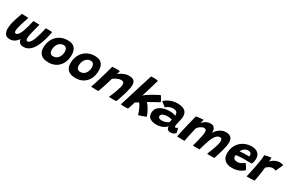

<svg xmlns="http://www.w3.org/2000/svg" viewBox="172 -2148 5433 3594"><g transform="rotate(30 2888.0 -351.0)"><path d="M162 -3.5Q88 -3.5 58 -47Q28 -90.5 28 -159Q28 -211.5 41.5 -272.8Q55 -334 76.8 -399.5Q98.5 -465 122 -530Q154 -530 193.5 -528Q233 -526 265 -523.5Q250 -481.5 234.8 -435Q219.5 -388.5 206.2 -343.8Q193 -299 185 -261.8Q177 -224.5 177 -200Q177 -177 184.5 -164.2Q192 -151.5 209 -151.5Q227.5 -151.5 245.2 -168.2Q263 -185 279.5 -214.8Q296 -244.5 310.8 -284.2Q325.5 -324 338 -369.5Q347 -403.5 357.2 -443.5Q367.5 -483.5 376 -520.5Q390.5 -520.5 415.8 -520.2Q441 -520 466.8 -519.5Q492.5 -519 508.5 -518Q487 -436.5 473 -381.5Q459 -326.5 450.5 -290.5Q442 -254.5 438.8 -231Q435.5 -207.5 435.5 -189Q435.5 -162.5 443.5 -148.5Q451.5 -134.5 470 -134.5Q491 -134.5 510.2 -153Q529.5 -171.5 547 -204.8Q564.5 -238 580 -282.2Q595.5 -326.5 609.5 -377.5Q618 -409 627.2 -446.5Q636.5 -484 645.5 -520.5Q660 -520.5 677 -520.5Q694 -520.5 711.5 -520.5Q727.5 -520.5 749.5 -519.5Q771.5 -518.5 783.5 -517.5Q779.5 -497 773.5 -468.2Q767.5 -439.5 761 -411.2Q754.5 -383 749 -363.5Q732 -301 711 -246.5Q690 -192 664 -148.2Q638 -104.5 606.2 -72.8Q574.5 -41 536.2 -24.2Q498 -7.5 452 -7.5Q416 -7.5 392.5 -19Q369 -30.5 355.2 -52.2Q341.5 -74 336 -104Q330.5 -134 330.5 -171L365 -171.5Q359.5 -151 343.8 -122.5Q328 -94 302.2 -66.8Q276.5 -39.5 241.5 -21.5Q206.5 -3.5 162 -3.5Z M1001.5 11Q892 11 838.2 -40.8Q784.5 -92.5 784.5 -183Q784.5 -259.5 808.5 -323.2Q832.5 -387 876.5 -433.5Q920.5 -480 981.8 -505.8Q1043 -531.5 1117.5 -531.5Q1222 -531.5 1268.5 -477Q1315 -422.5 1315 -329.5Q1315 -254.5 1293.5 -192Q1272 -129.5 1231.2 -84Q1190.5 -38.5 1132.8 -13.8Q1075 11 1001.5 11ZM1022.5 -132.5Q1059 -132.5 1087 -147.2Q1115 -162 1134.2 -188Q1153.5 -214 1163.2 -246.8Q1173 -279.5 1173 -315.5Q1173 -358 1154 -386.5Q1135 -415 1091 -415Q1056 -415 1028.2 -399.2Q1000.5 -383.5 981 -356.5Q961.5 -329.5 951.2 -296Q941 -262.5 941 -227Q941 -186 961.2 -159.2Q981.5 -132.5 1022.5 -132.5Z M1587 11Q1477.5 11 1423.8 -40.8Q1370 -92.5 1370 -183Q1370 -259.5 1394 -323.2Q1418 -387 1462 -433.5Q1506 -480 1567.2 -505.8Q1628.5 -531.5 1703 -531.5Q1807.5 -531.5 1854 -477Q1900.5 -422.5 1900.5 -329.5Q1900.5 -254.5 1879 -192Q1857.5 -129.5 1816.8 -84Q1776 -38.5 1718.2 -13.8Q1660.5 11 1587 11ZM1608 -132.5Q1644.5 -132.5 1672.5 -147.2Q1700.5 -162 1719.8 -188Q1739 -214 1748.8 -246.8Q1758.5 -279.5 1758.5 -315.5Q1758.5 -358 1739.5 -386.5Q1720.5 -415 1676.5 -415Q1641.5 -415 1613.8 -399.2Q1586 -383.5 1566.5 -356.5Q1547 -329.5 1536.8 -296Q1526.5 -262.5 1526.5 -227Q1526.5 -186 1546.8 -159.2Q1567 -132.5 1608 -132.5Z M2082.5 6.5Q2067 7 2045 6.8Q2023 6.5 2000.5 6Q1982.5 5.5 1958.5 4.2Q1934.5 3 1925.5 2.5Q1941 -39.5 1958.5 -92.5Q1976 -145.5 1995.2 -210Q2014.5 -274.5 2036.2 -351Q2058 -427.5 2081.5 -516.5Q2101 -519 2127.8 -520.5Q2154.5 -522 2180.5 -522Q2199.5 -522 2216.5 -521.2Q2233.5 -520.5 2246 -518Q2245 -513.5 2241.5 -499.2Q2238 -485 2233.2 -468.5Q2228.5 -452 2225 -440.5Q2242.5 -459.5 2277.5 -480.2Q2312.5 -501 2355.8 -515.5Q2399 -530 2440 -530Q2516 -530 2548.2 -499.2Q2580.5 -468.5 2580.5 -408Q2580.5 -372.5 2570.2 -322.5Q2560 -272.5 2543.2 -215.8Q2526.5 -159 2507 -102.5Q2487.5 -46 2469 1.5Q2458.5 2.5 2437 3.2Q2415.5 4 2391 4Q2365.5 4 2342.8 3.2Q2320 2.5 2309.5 1.5Q2324 -29.5 2342.5 -74.2Q2361 -119 2378.2 -167Q2395.5 -215 2406.8 -257.5Q2418 -300 2418 -326.5Q2418 -355 2403.5 -371Q2389 -387 2354 -387Q2324.5 -387 2294.2 -376.5Q2264 -366 2237 -351Q2210 -336 2190 -321Q2168.5 -242 2147.8 -178.2Q2127 -114.5 2110.5 -68Q2094 -21.5 2082.5 6.5Z M2952.5 25.5Q2949 10.5 2941.2 -13.2Q2933.5 -37 2922.2 -64.2Q2911 -91.5 2898.5 -117.2Q2886 -143 2873.2 -162.5Q2860.5 -182 2849 -190Q2843 -186.5 2832.8 -180.5Q2822.5 -174.5 2811.5 -167.8Q2800.5 -161 2792 -155.8Q2783.5 -150.5 2780.5 -148Q2774.5 -126.5 2767.2 -103Q2760 -79.5 2752.8 -57.2Q2745.5 -35 2739.5 -16.8Q2733.5 1.5 2730 12Q2710.5 14 2691.5 15Q2672.5 16 2654.5 16Q2630.5 16 2609.5 14.2Q2588.5 12.5 2573 11Q2581 -14 2595.5 -60.5Q2610 -107 2628.5 -167.8Q2647 -228.5 2667.8 -295.8Q2688.5 -363 2709.5 -429.5Q2730.5 -496 2748.8 -555.2Q2767 -614.5 2781 -658.5Q2795 -702.5 2801.5 -723.5Q2818.5 -725 2835.5 -726Q2852.5 -727 2869 -727Q2893 -727 2914.5 -724.5Q2936 -722 2953.5 -716.5Q2939 -666 2922.8 -609.8Q2906.5 -553.5 2890.2 -499.8Q2874 -446 2860.2 -402Q2846.5 -358 2838 -333Q2858.5 -351.5 2886.8 -371.5Q2915 -391.5 2947.2 -411Q2979.5 -430.5 3012.8 -449Q3046 -467.5 3076.5 -483.5Q3107 -499.5 3131.5 -512Q3143 -502.5 3157 -480.2Q3171 -458 3183 -434.2Q3195 -410.5 3200 -395.5Q3176.5 -383 3144.8 -365.8Q3113 -348.5 3079.8 -330Q3046.5 -311.5 3018.5 -295Q2990.5 -278.5 2973.5 -268.5Q2984 -260 2998 -242.5Q3012 -225 3027.2 -201.5Q3042.5 -178 3057.8 -150Q3073 -122 3086.8 -92Q3100.5 -62 3110.5 -31.5Q3102 -26.5 3080.8 -18.2Q3059.5 -10 3034 -1Q3008.5 8 2986 15.5Q2963.5 23 2952.5 25.5Z M3335.5 8.5Q3250 8.5 3198.2 -24.8Q3146.5 -58 3146.5 -135.5Q3146.5 -191 3171.2 -229.5Q3196 -268 3237.8 -291.5Q3279.5 -315 3331.8 -325.8Q3384 -336.5 3438.5 -336.5Q3464.5 -336.5 3489.8 -332.5Q3515 -328.5 3534 -323Q3553 -317.5 3559.5 -312.5Q3560.5 -321 3559.8 -336Q3559 -351 3555 -362Q3548 -387.5 3524.2 -400Q3500.5 -412.5 3460.5 -412.5Q3432.5 -412.5 3403.8 -403.5Q3375 -394.5 3351.5 -380.2Q3328 -366 3314 -350L3213.5 -428.5Q3260 -476 3333.2 -505.8Q3406.5 -535.5 3487 -535.5Q3585 -535.5 3641 -498.2Q3697 -461 3697 -372.5Q3697 -346.5 3691.5 -316Q3686 -285.5 3678 -256Q3670 -226 3663.8 -197.2Q3657.5 -168.5 3657.5 -146Q3657.5 -132 3662.2 -127.5Q3667 -123 3676.5 -123Q3689.5 -123 3700 -130.2Q3710.5 -137.5 3718.5 -150.5L3746 -50Q3734 -27 3705 -11.5Q3676 4 3637 4Q3595.5 4 3574.2 -18.5Q3553 -41 3553 -85.5Q3540.5 -62.5 3509 -41Q3477.5 -19.5 3433 -5.5Q3388.5 8.5 3335.5 8.5ZM3391.5 -109Q3415 -109 3441.8 -115.8Q3468.5 -122.5 3491.8 -133.2Q3515 -144 3529 -157Q3532 -172.5 3535.5 -189Q3539 -205.5 3542.5 -217Q3532.5 -221.5 3503.5 -226.8Q3474.5 -232 3440.5 -232Q3418 -232 3394.8 -228Q3371.5 -224 3351.5 -215.2Q3331.5 -206.5 3319.5 -193.2Q3307.5 -180 3307.5 -161.5Q3307.5 -134 3327.2 -121.5Q3347 -109 3391.5 -109Z M3785.5 4Q3791.5 -28.5 3802.5 -79Q3813.5 -129.5 3827.2 -188.8Q3841 -248 3855 -306.5Q3869 -365 3881.8 -414.8Q3894.5 -464.5 3902.5 -495Q3915 -498 3936.2 -501.2Q3957.5 -504.5 3981.2 -507.2Q4005 -510 4026.2 -511.8Q4047.5 -513.5 4060 -513.5Q4058 -505.5 4054.8 -493.2Q4051.5 -481 4048.5 -468.2Q4045.5 -455.5 4043 -445Q4040.5 -434.5 4039 -428.5Q4045 -438 4059.2 -453Q4073.5 -468 4095.8 -483Q4118 -498 4147.2 -508.2Q4176.5 -518.5 4212.5 -518.5Q4263.5 -518.5 4287.5 -491.5Q4311.5 -464.5 4316 -428.5Q4317.5 -416 4316.8 -402.8Q4316 -389.5 4314.5 -377Q4335.5 -413.5 4368.8 -446.8Q4402 -480 4445 -501.2Q4488 -522.5 4538 -522.5Q4615 -522.5 4650.2 -487Q4685.5 -451.5 4685.5 -383.5Q4685.5 -347.5 4677.2 -302.2Q4669 -257 4655.5 -206Q4642 -155 4625 -101.2Q4608 -47.5 4590.5 5.5Q4572 6.5 4552.2 7.2Q4532.5 8 4513.5 8Q4493.5 8 4473.5 7.2Q4453.5 6.5 4434 5Q4457.5 -52.5 4481.5 -115.5Q4505.5 -178.5 4521.2 -234.8Q4537 -291 4537 -328Q4537 -385 4492 -385Q4457.5 -385 4430.2 -364Q4403 -343 4380.8 -306Q4358.5 -269 4340.2 -220.2Q4322 -171.5 4305 -116Q4296.5 -88 4287.8 -57.5Q4279 -27 4270.5 4.5Q4260 5 4241.8 5.8Q4223.5 6.5 4203.5 6.5Q4180 6.5 4158 5.8Q4136 5 4127 3.5Q4144.5 -58 4160.5 -121.2Q4176.5 -184.5 4187 -237.8Q4197.5 -291 4197.5 -322.5Q4197.5 -354.5 4185.8 -370.8Q4174 -387 4147 -387Q4127.5 -387 4106.5 -378.5Q4085.5 -370 4066.2 -356.2Q4047 -342.5 4032.5 -326.2Q4018 -310 4010 -294.5Q3992 -215 3978 -149.2Q3964 -83.5 3956 -42.2Q3948 -1 3946.5 7Q3941 7.5 3923.5 8Q3906 8.5 3893 8.5Q3861 8.5 3830.2 7Q3799.5 5.5 3785.5 4Z M5216.5 -90.5Q5198 -73.5 5173.5 -56.8Q5149 -40 5117.8 -26.8Q5086.5 -13.5 5047.5 -5.5Q5008.5 2.5 4962 2.5Q4866.5 2.5 4809.2 -46.5Q4752 -95.5 4752 -188.5Q4752 -267 4778 -330.2Q4804 -393.5 4850.5 -438.5Q4897 -483.5 4958.8 -508Q5020.5 -532.5 5092 -532.5Q5180.5 -532.5 5228.5 -489.5Q5276.5 -446.5 5276.5 -369.5Q5276.5 -340 5269.5 -309.5Q5262.5 -279 5249 -252.5Q5242.5 -253 5217.8 -253.2Q5193 -253.5 5161.8 -253.8Q5130.5 -254 5102.5 -254.2Q5074.5 -254.5 5061 -254.5Q5033 -254 5004 -252.2Q4975 -250.5 4950.8 -248Q4926.5 -245.5 4911.5 -243Q4907 -231 4907 -212.5Q4907 -191 4918.8 -175.5Q4930.5 -160 4951 -151.8Q4971.5 -143.5 4997.5 -143.5Q5020.5 -143.5 5040.8 -149.2Q5061 -155 5078.8 -164.5Q5096.5 -174 5112.2 -185.2Q5128 -196.5 5142.5 -207.5Q5145 -205 5155 -192.2Q5165 -179.5 5177.8 -161.5Q5190.5 -143.5 5201.5 -124.5Q5212.5 -105.5 5216.5 -90.5ZM4940.5 -336.5Q4952.5 -338 4971.5 -340Q4990.5 -342 5015.2 -343.5Q5040 -345 5068 -345Q5084.5 -345.5 5099.8 -345.2Q5115 -345 5126.5 -345Q5138 -345 5141.5 -344.5Q5143 -351 5143.8 -358.5Q5144.5 -366 5144.5 -373Q5144 -389.5 5136.2 -403.5Q5128.5 -417.5 5112.8 -426Q5097 -434.5 5073 -434.5Q5041 -434.5 5013 -420.5Q4985 -406.5 4966 -384Q4947 -361.5 4940.5 -336.5Z M5511.5 -448Q5529 -470.5 5558 -491Q5587 -511.5 5622.2 -524.5Q5657.5 -537.5 5694.5 -537.5Q5718 -537.5 5742.5 -532.8Q5767 -528 5775.5 -521L5701.5 -362Q5692 -366.5 5676 -372Q5660 -377.5 5637.5 -377.5Q5614.5 -377.5 5590.8 -369.5Q5567 -361.5 5544.8 -347Q5522.5 -332.5 5503.5 -313.5Q5500.5 -284 5494.5 -239.5Q5488.5 -195 5481.5 -147.5Q5474.5 -100 5467.5 -61.2Q5460.5 -22.5 5455.5 -4.5Q5419.5 0 5373 1.5Q5326.5 3 5284.5 2.5Q5295 -40.5 5307.5 -94.2Q5320 -148 5331.5 -206Q5343 -264 5352.5 -320.2Q5362 -376.5 5368 -425Q5374 -473.5 5374.5 -507.5Q5400 -514.5 5429.8 -520.5Q5459.5 -526.5 5483 -530.2Q5506.5 -534 5513.5 -534.5Q5513.5 -517 5513 -489.8Q5512.5 -462.5 5511.5 -448Z"/></g></svg>

Font: Grandstander Thin
Style: Bold Italic
Weight: 700
Italic angle: -15°
Version: Version 1.200